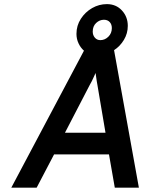

<svg xmlns="http://www.w3.org/2000/svg" viewBox="-20 -888 709 909"><path d="M33.5 0.5 377.5 -648Q361.5 -662 351.8 -682.8Q342 -703.5 342 -727.5Q342 -767 362.8 -799Q383.5 -831 416.2 -849.8Q449 -868.5 486 -868.5Q529.5 -868.5 557.2 -838.5Q585 -808.5 585 -765.5Q585 -729.5 566.5 -699Q548 -668.5 520 -650.5L637.5 0.5H523.5L496 -157H236L153.5 0.5ZM287.5 -259.5H479.5L441.5 -484Q440 -492 438.2 -503Q436.5 -514 435 -524.8Q433.5 -535.5 432.5 -542.5Q430 -536.5 425 -525.8Q420 -515 414.8 -504Q409.5 -493 405 -486ZM455 -698Q476.5 -698 493 -714.2Q509.5 -730.5 509.5 -755Q509.5 -773 499.2 -783.8Q489 -794.5 472 -794.5Q451.5 -794.5 435.2 -779.2Q419 -764 419 -738.5Q419 -721.5 429 -709.8Q439 -698 455 -698Z"/></svg>

Font: Overpass SemiBold
Style: Italic
Weight: 600
Italic angle: -10°
Designer: Delve Withrington, Dave Bailey, Thomas Jockin
Foundry: Delve Fonts LLC
Version: Version 4.000